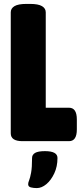

<svg xmlns="http://www.w3.org/2000/svg" viewBox="-20 -722 427 982"><path d="M95 0Q35 0 35 -40V-659Q35 -679 54 -690.5Q73 -702 115 -702H134Q176 -702 195 -690.5Q214 -679 214 -659V-171H333Q373 -171 373 -111V-60Q373 0 333 0ZM168 240Q152 240 138 236.5Q124 233 124 220Q124 212 129 200Q134 188 139 161.5Q144 135 144 86Q144 69 159.5 60Q175 51 210 51Q274 51 274 86Q274 130 257.5 165Q241 200 217 220Q193 240 168 240Z"/></svg>

Font: Asap Condensed Black
Style: Regular
Weight: 900
Width: 3
Designer: Pablo Cosgaya
Foundry: Omnibus-Type
Version: Version 3.001; ttfautohint (v1.8.4.7-5d5b)